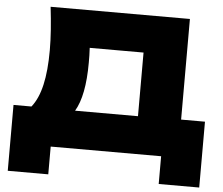

<svg xmlns="http://www.w3.org/2000/svg" viewBox="-59 -817 1203 1034"><g transform="rotate(5 542.5 -300.0)"><path d="M239 150V0H836V150H1055V-206H926V-750H173C183 -664 189 -587 189 -517C189 -368 166 -267 117 -206H20V150ZM404 -468C404 -493 404 -519 402 -548H693V-204H353C387 -261 404 -349 404 -468Z"/></g></svg>

Font: Bounded ExtBd
Style: Regular
Weight: 800
Designer: Vlad Churkin
Version: Version 3.0